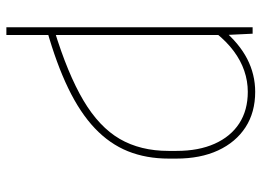

<svg xmlns="http://www.w3.org/2000/svg" viewBox="-126 -468 797 584"><g transform="rotate(90 272.0 -175.5)"><path d="M85.9 -464.8V203.1H62.5V-545.9H82ZM80.1 -434.6 69.3 -455.1Q90.3 -480 112.5 -498.5Q134.8 -517.1 158.4 -529.3Q182.1 -541.5 207.3 -547.6Q232.4 -553.7 258.8 -553.7Q321.3 -553.7 366.7 -524.2Q412.1 -494.6 437 -440.9Q461.9 -387.2 461.9 -313.5V-291Q461.9 -222.2 439.5 -166.5Q417 -110.8 369.6 -65.9Q322.3 -21 248 14.9Q173.8 50.8 70.3 80.1V57.6Q204.1 16.6 284.9 -31.2Q365.7 -79.1 402.1 -141.8Q438.5 -204.6 438.5 -290V-314.5Q438.5 -381.8 416.7 -430.4Q395 -479 355 -505.1Q314.9 -531.2 258.8 -531.2Q226.1 -531.2 194.8 -520.5Q163.6 -509.8 135 -488.5Q106.4 -467.3 80.1 -434.6Z"/></g></svg>

Font: Inter 18pt Thin
Style: Regular
Weight: 250
Designer: Rasmus Andersson
Foundry: rsms
Version: Version 4.001;git-66647c0bb